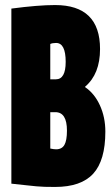

<svg xmlns="http://www.w3.org/2000/svg" viewBox="-20 -730 445 760"><path d="M25 -3V-696Q131 -710 198 -710Q376 -710 376 -536Q376 -437 317 -387V-385Q354 -360 375.5 -313Q397 -266 397 -209Q397 -95 349 -42.5Q301 10 198 10Q173 10 156.5 9.5Q140 9 124 7.5Q108 6 85.5 3.5Q63 1 25 -3ZM179 -416H201Q240 -416 240 -485Q240 -560 202 -560Q188 -560 179 -556ZM179 -142Q193 -139 202 -139Q225 -139 235 -156.5Q245 -174 245 -213Q245 -286 199 -286H179Z"/></svg>

Font: Georama ExtraCondensed ExtraBold
Style: Regular
Weight: 800
Width: 2
Designer: Jean-Baptiste Levee
Foundry: Production Type
Version: Version 1.000